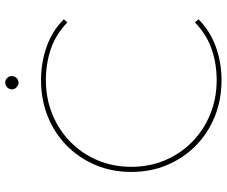

<svg xmlns="http://www.w3.org/2000/svg" viewBox="-88 -796 886 751"><g transform="rotate(-90 355.5 -420.0)"><path d="M418 3Q341 3 275.5 -23.5Q210 -50 161.5 -98Q113 -146 86 -210Q59 -274 59 -350Q59 -426 86 -490Q113 -554 161.5 -602Q210 -650 275.5 -676.5Q341 -703 418 -703Q487 -703 549 -681Q611 -659 656 -614L644 -600Q596 -646 539 -665Q482 -684 418 -684Q346 -684 284 -658.5Q222 -633 176 -587.5Q130 -542 104.5 -481.5Q79 -421 79 -350Q79 -279 104.5 -218.5Q130 -158 176 -112.5Q222 -67 284 -41.5Q346 -16 418 -16Q482 -16 539 -35.5Q596 -55 644 -101L656 -87Q611 -42 549 -19.5Q487 3 418 3ZM408 -791Q398 -791 390 -799Q382 -807 382 -817Q382 -828 390 -835.5Q398 -843 408 -843Q419 -843 426.5 -835.5Q434 -828 434 -817Q434 -807 426.5 -799Q419 -791 408 -791Z"/></g></svg>

Font: Montserrat Alternates Thin
Style: Regular
Weight: 100
Designer: Julieta Ulanovsky
Foundry: Julieta Ulanovsky
Version: Version 9.000